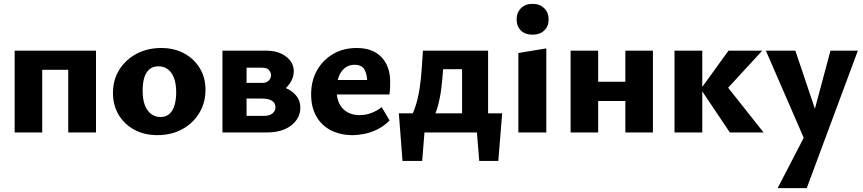

<svg xmlns="http://www.w3.org/2000/svg" viewBox="-20 -687 4478 996"><path d="M334 0V-424H478V0ZM56 0V-424H199V0ZM126 -325V-424H405V-325Z M796 14Q729 14 677 -14Q625 -42 595.5 -91.5Q566 -141 566 -204Q566 -273 599 -325.5Q632 -378 688.5 -408Q745 -438 817 -438Q883 -438 934.5 -410.5Q986 -383 1016 -334Q1046 -285 1046 -221Q1046 -154 1013.5 -100.5Q981 -47 925 -16.5Q869 14 796 14ZM813 -80Q842 -80 860 -97Q878 -114 886 -143Q894 -172 894 -208Q894 -254 882 -284Q870 -314 849.5 -328.5Q829 -343 802 -343Q773 -343 754.5 -327Q736 -311 728 -283Q720 -255 720 -216Q720 -170 732 -140Q744 -110 765 -95Q786 -80 813 -80Z M1134 0V-424H1364Q1424 -424 1464 -393.5Q1504 -363 1504 -317Q1504 -284 1483 -253.5Q1462 -223 1426.5 -204Q1391 -185 1348 -185L1367 -248Q1442 -248 1490 -215Q1538 -182 1538 -128Q1538 -74 1491.5 -37Q1445 0 1364 0ZM1259 -86H1350Q1379 -86 1394 -99Q1409 -112 1409 -131Q1409 -152 1391.5 -164Q1374 -176 1334 -176H1223V-257H1343Q1362 -257 1374 -269Q1386 -281 1386 -297Q1386 -310 1376 -323Q1366 -336 1336 -336H1259Z M1809 14Q1746 14 1697.5 -10.5Q1649 -35 1621.5 -82.5Q1594 -130 1594 -197Q1594 -269 1625 -323Q1656 -377 1709 -407.5Q1762 -438 1830 -438Q1914 -438 1959 -390.5Q2004 -343 2004 -263Q2004 -248 2003.5 -231Q2003 -214 2000 -197H1885V-257Q1885 -303 1870 -327Q1855 -351 1820 -351Q1790 -351 1769 -334.5Q1748 -318 1737 -288.5Q1726 -259 1726 -221Q1726 -158 1758 -124Q1790 -90 1846 -90Q1877 -90 1905.5 -100.5Q1934 -111 1960 -131L2001 -62Q1971 -32 1937 -15.5Q1903 1 1870 7.5Q1837 14 1809 14ZM1661 -197 1677 -272H1991V-197Z M2090 -50Q2117 -81 2133 -128.5Q2149 -176 2157 -230Q2165 -284 2168 -335Q2171 -386 2174 -424H2284Q2282 -386 2279 -335Q2276 -284 2269.5 -230Q2263 -176 2249 -128.5Q2235 -81 2210 -50ZM2068 148 2049 -99H2190L2170 148ZM2100 0 2088 -99H2585L2521 0ZM2466 148 2446 -99H2585L2565 148ZM2377 0V-424H2512V0ZM2244 -328V-424H2433V-328Z M2669 0V-412L2814 -436V0ZM2743 -507Q2705 -507 2682.5 -528.5Q2660 -550 2660 -586Q2660 -622 2682.5 -644.5Q2705 -667 2743 -667Q2780 -667 2803 -644.5Q2826 -622 2826 -586Q2826 -550 2803 -528.5Q2780 -507 2743 -507Z M3224 0V-424H3367V0ZM2940 0V-424H3083V0ZM3010 -163V-263H3295V-163Z M3766 0 3615 -225 3759 -424H3934L3716 -187V-284L3941 0ZM3479 0V-424H3623V0Z M4169 73 3953 -424H4106L4223 -76ZM4288 -424H4430L4165 289H4014L4186 -43Z"/></svg>

Font: Ysabeau Office ExtraBold
Style: Regular
Weight: 800
Designer: Christian Thalmann (Catharsis Fonts)
Version: Version 2.001;gftools[0.9.30]; featfreeze: tnum,lnum,ss02